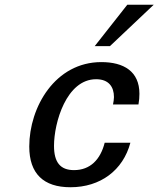

<svg xmlns="http://www.w3.org/2000/svg" viewBox="-20 -774 666 807"><path d="M626 -754H515L378 -580H442ZM103 -158C103 -44 163 13 276 13C402 13 497 -58 528 -174H420C402 -103 359 -59 291 -59C234 -59 207 -91 207 -161C207 -258 259 -441 384 -441C437 -441 459 -409 459 -366C459 -356 457 -346 455 -335H562C565 -351 566 -366 566 -380C566 -474 500 -513 406 -513C212 -513 103 -324 103 -158Z"/></svg>

Font: Perun Medium Italic
Style: Regular
Weight: 500
Italic angle: -12°
Foundry: Copyright (c) Stefan Peev, Context Ltd, 2016
Version: Version 1.026